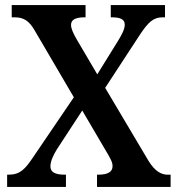

<svg xmlns="http://www.w3.org/2000/svg" viewBox="-20 -734 699 754"><path d="M8 0H239V-48H235C194 -48 178 -59 178 -81C178 -102 191 -127 203 -147L303 -300L391 -150C417 -107 422 -96 422 -81C422 -59 403 -48 366 -48H361V0H650V-48H638C614 -48 589 -61 564 -101L393 -389L527 -594C563 -649 583 -666 619 -666H628V-714H415V-666H418C447 -666 470 -661 470 -637C470 -619 457 -596 445 -576L362 -442L282 -578C267 -604 259 -622 259 -636C259 -652 269 -666 312 -666H316V-714H26V-666H38C75 -666 96 -650 117 -613L270 -352L111 -118C79 -70 59 -48 14 -48H8Z"/></svg>

Font: Noto Serif Devanagari SemiCondensed SemiBold
Style: Regular
Weight: 600
Width: 4
Designer: Universal Thirst, Indian Type Foundry and the Monotype Design Team
Foundry: Monotype Imaging Inc.
Version: Version 2.004